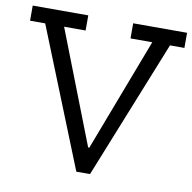

<svg xmlns="http://www.w3.org/2000/svg" viewBox="-79 -725 802 800"><g transform="rotate(10 322.5 -325.0)"><path d="M649 -586H588L353 0H295L60 -586H-4V-650H231V-586H140L326 -108H331L513 -586H421V-650H649Z"/></g></svg>

Font: Zilla Slab
Style: Regular
Weight: 400
Designer: Typotheque.com
Foundry: Typotheque type foundry
Version: Version 1.1; 2017; ttfautohint (v1.6)